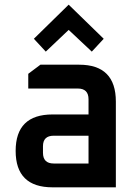

<svg xmlns="http://www.w3.org/2000/svg" viewBox="-20 -802 587 822"><path d="M205 0Q47 0 47 -156Q47 -312 205 -312H359V-377Q359 -423 313 -423H101V-486L153 -525H319Q476 -525 476 -367V0ZM164 -148Q164 -102 210 -102H359V-221H210Q164 -221 164 -176ZM125 -636 274 -782 424 -636 373 -581 274 -674 176 -581Z"/></svg>

Font: Oxanium ExtraLight SemiBold
Style: Regular
Weight: 600
Version: Version 2.000